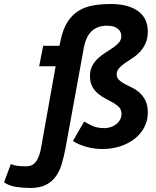

<svg xmlns="http://www.w3.org/2000/svg" viewBox="-149 -728 777 956"><path d="M153 -528Q165 -585 188 -620Q211 -655 243 -674.5Q275 -694 315 -701Q355 -708 402 -708Q453 -708 488 -697Q523 -686 545 -667.5Q567 -649 577 -624.5Q587 -600 587 -572Q587 -537 575.5 -512Q564 -487 547 -469Q530 -451 509.5 -438Q489 -425 472 -413Q455 -401 443.5 -388Q432 -375 432 -358Q432 -341 443.5 -330Q455 -319 472 -310Q489 -301 509.5 -291Q530 -281 547 -265.5Q564 -250 575.5 -226.5Q587 -203 587 -167Q587 -128 569.5 -94.5Q552 -61 521.5 -37Q491 -13 449.5 0.5Q408 14 360 14Q319 14 279 2.5Q239 -9 214 -26L270 -123Q291 -110 314.5 -100Q338 -90 372 -90Q387 -90 402 -95Q417 -100 429 -109Q441 -118 448.5 -131.5Q456 -145 456 -162Q456 -181 444.5 -193.5Q433 -206 415.5 -216Q398 -226 377.5 -236.5Q357 -247 339.5 -261.5Q322 -276 310.5 -297Q299 -318 299 -350Q299 -379 310.5 -400.5Q322 -422 339.5 -438Q357 -454 377 -466.5Q397 -479 414.5 -491Q432 -503 443.5 -516.5Q455 -530 455 -548Q455 -571 437 -585.5Q419 -600 385 -600Q337 -600 308 -573.5Q279 -547 268 -488L179 0Q170 51 158 90Q146 129 125.5 155Q105 181 75 194.5Q45 208 1 208Q-35 208 -69.5 202.5Q-104 197 -129 180L-95 89Q-78 96 -61 98Q-44 100 -18 100Q14 100 31.5 75Q49 50 57 0L128 -398H46L66 -500H147L153 -528Z"/></svg>

Font: PT Sans
Style: Bold Italic
Weight: 700
Italic angle: -12°
Designer: A.Korolkova, O.Umpeleva, V.Yefimov
Foundry: ParaType Ltd
Version: Version 2.003W OFL